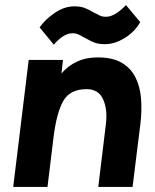

<svg xmlns="http://www.w3.org/2000/svg" viewBox="-20 -736 609 756"><path d="M192 -560 136 -628Q158 -660 196 -685.5Q234 -711 272 -711Q296 -711 312.5 -705Q329 -699 347 -688Q364 -679 373.5 -674.5Q383 -670 398 -670Q432 -670 476 -716L532 -649Q510 -610 470.5 -586Q431 -562 393 -562Q369 -562 353 -568Q337 -574 318 -585Q301 -594 290.5 -599.5Q280 -605 265 -605Q230 -605 192 -560ZM32 0 93 -500H228L222 -447Q248 -477 283.5 -493.5Q319 -510 365 -510Q424 -510 460 -488.5Q496 -467 514 -430Q532 -393 535.5 -346.5Q539 -300 533 -250L502 0H367L397 -248Q404 -305 386 -345Q368 -385 321 -385Q256 -385 229.5 -339Q203 -293 191 -197L167 0Z"/></svg>

Font: Haskoy ExtraBold
Style: Italic
Weight: 800
Designer: Ertekin Erdin
Foundry: Ertekin Erdin
Version: Version 2.000; ttfautohint (v1.8.4.7-5d5b)